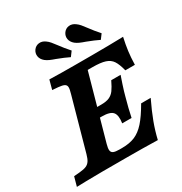

<svg xmlns="http://www.w3.org/2000/svg" viewBox="-197 -896 970 1026"><g transform="rotate(-30 288.5 -383.0)"><path d="M40.7 -1.2Q10.3 -0.8 -19 0.4L-3.2 -56.5L32.4 -59.6Q59.2 -62 73.8 -68.2Q88.4 -74.4 97.2 -87.6Q106 -100.7 112.9 -125.8L202 -445.2Q209.7 -470.7 209.1 -483.6Q208.6 -496.5 197.7 -502.5Q186.7 -508.6 160.8 -511L125.4 -513.8L140.7 -570.6Q207.7 -568.5 297 -568.5H297.5H401.4Q505.4 -568.5 595.8 -571Q586.1 -526.6 581.5 -491.5Q576.8 -456.4 575.6 -409.7H516.7Q506.2 -451.6 492.1 -473Q478 -494.4 450.6 -503.2Q423.2 -512.1 372.4 -512.1H343.6L233.4 -118.1Q226.6 -94.2 228.5 -81.5Q230.3 -68.9 242 -63.9Q253.6 -58.9 278 -58.9H294.4Q340.6 -58.9 373.5 -72.7Q406.4 -86.5 436.2 -119.7Q466 -153 501.6 -214.6H560.5Q529.2 -149.4 510.8 -99.8Q492.4 -50.2 480.7 0Q388.8 -2.4 288 -2.4H142.7H137.7Q89.2 -2.4 40.7 -1.2ZM264.6 -315.3H420.3L404.1 -258.9H248.5ZM284.5 -258.9 313.6 -315.3Q345 -315.3 363.8 -323.7Q382.6 -332 395.8 -349.9Q409 -367.8 425 -401.6H482.8Q464.9 -350.1 454.7 -316.5L446.5 -287.1Q428.9 -224.8 418.3 -172.6H360.5Q367.7 -219.2 351.8 -239Q336 -258.9 284.5 -258.9ZM225.9 -647.5Q205.9 -654.3 192.4 -660.4Q178.9 -666.4 168.8 -674.5Q150.3 -689.8 147.2 -709.6Q144.1 -729.4 156.1 -746.3Q168.6 -763.2 188.7 -765.7Q208.9 -768.2 227.8 -754.2Q238.8 -746.6 248.2 -735.5Q257.7 -724.4 271.3 -706Q281.3 -692.2 294.2 -676.3Q307 -660.4 321.1 -644.7L299.9 -616.1Q271.4 -630.3 225.9 -647.5ZM410.8 -647.5Q390.7 -654.3 377.2 -660.4Q363.8 -666.4 353.6 -674.5Q335.2 -689.8 332 -709.6Q328.9 -729.4 341 -746.3Q353.4 -763.2 373.6 -765.7Q393.7 -768.2 412.6 -754.2Q423.6 -746.6 433.1 -735.5Q442.5 -724.4 456.1 -706Q466.2 -692.2 479 -676.3Q491.9 -660.4 506 -644.7L484.7 -616.1Q456.2 -630.3 410.8 -647.5Z"/></g></svg>

Font: Playfair Micro SmCond SmLight
Style: Italic
Weight: 360
Width: 4
Italic angle: -15.6°
Designer: Claus Eggers Sørensen
Foundry: Claus Eggers Sørensen
Version: Version 2.203;Glyphs 3.3 (3326)